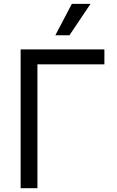

<svg xmlns="http://www.w3.org/2000/svg" viewBox="-20 -986 615 1006"><path d="M527 -727.3V-649.1H176.1V0H88.1V-727.3ZM269.9 -801.1 356.5 -965.9H454.5L343.8 -801.1Z"/></svg>

Font: Inter P
Style: Regular
Weight: 400
Designer: Rasmus Andersson
Foundry: rsms
Version: Version 3.018;git-588b23468